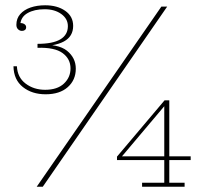

<svg xmlns="http://www.w3.org/2000/svg" viewBox="-20 -707 762 727"><path d="M153 -350Q101 -350 66.5 -377.5Q32 -405 31 -456H44Q46 -414 77 -390.5Q108 -367 151 -367Q197 -367 222 -390.5Q247 -414 247 -448Q247 -484 217 -506Q187 -528 122 -526V-537Q200 -542 233.5 -515Q267 -488 267 -447Q267 -404 236.5 -377Q206 -350 153 -350ZM122 -541Q180 -541 208.5 -558Q237 -575 237 -608Q237 -636 212 -654Q187 -672 149 -672Q110 -672 84.5 -657.5Q59 -643 57 -615L52 -619Q63 -621 71 -616.5Q79 -612 79 -604Q79 -597 74.5 -593.5Q70 -590 63 -590Q55 -590 48.5 -596Q42 -602 42 -613Q42 -637 56.5 -653.5Q71 -670 95.5 -678.5Q120 -687 151 -687Q197 -687 227 -666Q257 -645 257 -609Q257 -569 222 -550Q187 -531 122 -532ZM119 0 591 -682H613L142 0ZM518 0V-15H602V-315L603 -327H621V-15H679V0ZM423 -101V-114L435 -115H702V-101ZM423 -114 603 -327V-306L441 -114Z"/></svg>

Font: Montagu Slab 144pt Thin
Style: Regular
Weight: 250
Version: Version 1.000